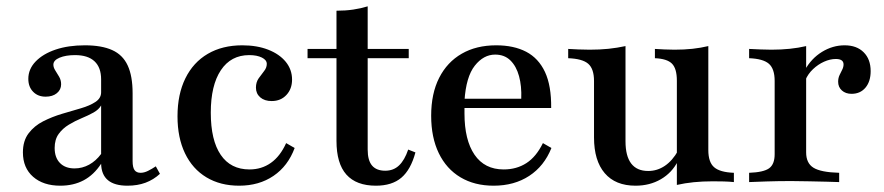

<svg xmlns="http://www.w3.org/2000/svg" viewBox="-20 -569 2763 600"><path d="M168.5 11.3Q115.3 11.3 83.5 -16.5Q51.6 -44.4 51.6 -92.7Q51.6 -129 69.4 -152.4Q87.1 -175.8 114.9 -189.9Q142.7 -204 173.8 -213.3Q204.8 -222.6 232.7 -230.6Q260.5 -238.7 278.2 -250.4Q296 -262.1 296 -280.6V-321Q296 -358.1 275.4 -377.4Q254.8 -396.8 214.5 -396.8Q185.5 -396.8 166.1 -388.7Q146.8 -380.6 146.8 -366.9Q146.8 -358.1 152.8 -348.8Q158.9 -339.5 164.9 -329Q171 -318.5 171 -305.6Q171 -288.7 157.7 -277.8Q144.4 -266.9 122.6 -266.9Q98.4 -266.9 83.5 -282.3Q68.5 -297.6 68.5 -322.6Q68.5 -353.2 91.5 -377Q114.5 -400.8 154 -414.1Q193.5 -427.4 245.2 -427.4Q297.6 -427.4 330.6 -412.5Q363.7 -397.6 379 -364.5Q394.4 -331.5 394.4 -277.4V-65.3Q394.4 -46 400.4 -37.5Q406.5 -29 419.4 -29Q430.6 -29 442.7 -35.1Q454.8 -41.1 466.9 -49.2L479.8 -25.8Q459.7 -7.3 434.7 2Q409.7 11.3 378.2 11.3Q297.6 11.3 296 -57.3Q273.4 -22.6 241.5 -5.6Q209.7 11.3 168.5 11.3ZM212.9 -42.7Q237.1 -42.7 258.5 -54.4Q279.8 -66.1 296 -87.9V-239.5Q288.7 -226.6 272.2 -217.3Q255.6 -208.1 235.1 -199.6Q214.5 -191.1 195.2 -179.4Q175.8 -167.7 163.3 -150.4Q150.8 -133.1 150.8 -106.5Q150.8 -76.6 167.3 -59.7Q183.9 -42.7 212.9 -42.7Z M727.4 11.3Q668.5 11.3 625 -14.9Q581.5 -41.1 558.1 -89.9Q534.7 -138.7 534.7 -205.6Q534.7 -274.2 559.3 -324.2Q583.9 -374.2 629.4 -400.8Q675 -427.4 737.1 -427.4Q783.1 -427.4 818.1 -413.7Q853.2 -400 873 -375.8Q892.7 -351.6 892.7 -320.2Q892.7 -291.1 875 -272.2Q857.3 -253.2 829 -253.2Q806.5 -253.2 793.1 -264.9Q779.8 -276.6 779.8 -295.2Q779.8 -312.1 788.3 -324.2Q796.8 -336.3 805.2 -346.8Q813.7 -357.3 813.7 -369.4Q813.7 -381.5 798.4 -389.1Q783.1 -396.8 758.9 -396.8Q701.6 -396.8 670.2 -349.6Q638.7 -302.4 638.7 -216.9Q638.7 -130.6 669.8 -85.1Q700.8 -39.5 759.7 -39.5Q797.6 -39.5 826.6 -60.1Q855.6 -80.6 874.2 -121.8L900.8 -106.5Q879.8 -50 834.7 -19.4Q789.5 11.3 727.4 11.3Z M1154.8 11.3Q1093.5 11.3 1062.5 -23.4Q1031.5 -58.1 1031.5 -129V-387.1H941.1V-416.1H1031.5V-535.5Q1059.7 -535.5 1083.9 -539.1Q1108.1 -542.7 1129 -549.2V-416.1H1257.3V-387.1H1129V-101.6Q1129 -67.7 1142.7 -51.6Q1156.5 -35.5 1183.9 -35.5Q1209.7 -35.5 1227 -52Q1244.4 -68.5 1255.6 -101.6L1278.2 -92.7Q1263.7 -38.7 1234.3 -13.7Q1204.8 11.3 1154.8 11.3Z M1522.6 11.3Q1462.9 11.3 1419 -14.9Q1375 -41.1 1351.2 -90.3Q1327.4 -139.5 1327.4 -207.3Q1327.4 -276.6 1352.4 -325.8Q1377.4 -375 1423 -401.2Q1468.5 -427.4 1530.6 -427.4Q1585.5 -427.4 1624.2 -407.3Q1662.9 -387.1 1683.1 -344Q1703.2 -300.8 1702.4 -231.5H1396L1395.2 -260.5H1608.9Q1610.5 -300 1602 -331Q1593.5 -362.1 1575 -380.2Q1556.5 -398.4 1527.4 -398.4Q1491.1 -398.4 1463.7 -363.7Q1436.3 -329 1431.5 -254L1432.3 -251.6Q1431.5 -243.5 1431.5 -234.7Q1431.5 -225.8 1431.5 -214.5Q1431.5 -131.5 1462.9 -85.5Q1494.4 -39.5 1554 -39.5Q1594.4 -39.5 1625 -59.3Q1655.6 -79 1676.6 -121.8L1703.2 -106.5Q1680.6 -50 1633.9 -19.4Q1587.1 11.3 1522.6 11.3Z M1966.1 11.3Q1903.2 11.3 1869.8 -27.8Q1836.3 -66.9 1836.3 -139.5V-316.1Q1836.3 -354 1818.1 -369.8Q1800 -385.5 1755.6 -387.1V-416.1Q1771 -415.3 1787.9 -414.5Q1804.8 -413.7 1822.6 -413.7Q1854 -413.7 1881.5 -416.5Q1908.9 -419.4 1934.7 -425V-127.4Q1934.7 -81.5 1952.4 -58.1Q1970.2 -34.7 2005.6 -34.7Q2033.9 -34.7 2057.7 -50.8Q2081.5 -66.9 2099.2 -98.4L2098.4 -65.3Q2079.8 -29 2045.2 -8.9Q2010.5 11.3 1966.1 11.3ZM2095.2 8.9V-316.9Q2095.2 -354.8 2079.8 -370.2Q2064.5 -385.5 2026.6 -387.1V-416.1Q2041.1 -415.3 2056.5 -414.5Q2071.8 -413.7 2087.9 -413.7Q2117.7 -413.7 2144 -416.5Q2170.2 -419.4 2193.5 -425V-100Q2193.5 -62.1 2211.7 -46.4Q2229.8 -30.6 2273.4 -29V0Q2258.1 -1.6 2241.1 -2Q2224.2 -2.4 2207.3 -2.4Q2175.8 -2.4 2148 0.4Q2120.2 3.2 2095.2 8.9Z M2321 0V-29Q2366.1 -30.6 2383.5 -43.1Q2400.8 -55.6 2400.8 -87.1V-316.1Q2400.8 -354 2382.7 -369.8Q2364.5 -385.5 2321 -387.1V-416.1Q2341.1 -415.3 2356.9 -414.5Q2372.6 -413.7 2390.3 -413.7Q2451.6 -413.7 2499.2 -425V-92.7Q2499.2 -58.9 2522.2 -44.8Q2545.2 -30.6 2602.4 -29V0Q2587.9 -0.8 2562.9 -1.2Q2537.9 -1.6 2508.9 -2.4Q2479.8 -3.2 2452.4 -3.2Q2412.1 -3.2 2375.4 -2Q2338.7 -0.8 2321 0ZM2641.1 -275.8Q2622.6 -275.8 2610.9 -286.3Q2599.2 -296.8 2599.2 -313.7Q2599.2 -325 2603.6 -334.3Q2608.1 -343.5 2612.1 -351.6Q2616.1 -359.7 2616.1 -367.7Q2616.1 -384.7 2591.9 -384.7Q2574.2 -384.7 2555.2 -376.2Q2536.3 -367.7 2520.6 -352.8Q2504.8 -337.9 2496.8 -318.5L2495.2 -350Q2515.3 -386.3 2548.8 -406.9Q2582.3 -427.4 2619.4 -427.4Q2657.3 -427.4 2679 -405.6Q2700.8 -383.9 2700.8 -346.8Q2700.8 -314.5 2684.7 -295.2Q2668.5 -275.8 2641.1 -275.8Z"/></svg>

Font: Playfair SemiBold
Style: Regular
Weight: 600
Designer: Claus Eggers Sørensen
Foundry: Claus Eggers Sørensen
Version: Version 2.001;gftools[0.9.30]